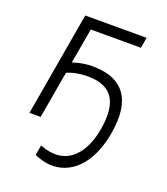

<svg xmlns="http://www.w3.org/2000/svg" viewBox="-133 -613 785 903"><g transform="rotate(20 260.0 -161.5)"><path d="M48 0H104L145 -236C180 -251 226 -258 271 -254C357 -247 417 -197 390 -43C368 85 300 148 217 141C190 139 172 133 152 125L143 176C167 186 191 194 215 196C326 206 415 120 443 -41C476 -229 395 -297 284 -306C237 -311 195 -304 154 -291L185 -467H436L445 -520H138Z"/></g></svg>

Font: Fixel Display Light
Style: Italic
Weight: 300
Italic angle: -10°
Designer: AlfaBravo + MacPaw
Foundry: Kyrylo Tkachov, Marchela Mozhyna, Serhii Makarenko, Maria Weinstein, Zakhar Kryvoshyya
Version: Version 1.210;Glyphs 3.2 (3217)